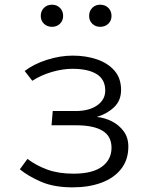

<svg xmlns="http://www.w3.org/2000/svg" viewBox="-20 -784 655 814"><path d="M203.6 -313.3H300.5Q357.9 -313.3 392.1 -337.4Q426.2 -361.5 426.2 -400Q426.2 -447.2 390 -469.7Q353.8 -492.3 286.7 -492.3Q246.2 -492.3 200.8 -479.2Q155.4 -466.2 116.9 -441.5L84.6 -483.1Q123.6 -512.8 179.2 -530.5Q234.9 -548.2 288.2 -548.2Q344.6 -548.2 391 -532.3Q437.4 -516.4 465.4 -484.4Q493.3 -452.3 493.3 -402.6Q493.3 -357.4 463.3 -329.2Q433.3 -301 390.3 -288.2Q423.6 -285.1 454.4 -269.5Q485.1 -253.8 504.6 -227.2Q524.1 -200.5 524.1 -162.6Q524.1 -106.2 493.3 -67.4Q462.6 -28.7 409.5 -9.2Q356.4 10.3 288.2 10.3Q209.2 10.3 154.9 -13.1Q100.5 -36.4 64.1 -66.2L96.4 -110.3Q132.8 -82.6 180.3 -65.1Q227.7 -47.7 291.8 -47.7Q372.3 -47.7 412.6 -77.7Q452.8 -107.7 452.8 -157.4Q452.8 -206.7 414.6 -229.7Q376.4 -252.8 304.1 -252.8H198.5ZM201 -670.3Q180 -670.3 166.4 -683.3Q152.8 -696.4 152.8 -716.4Q152.8 -737.4 166.4 -750.8Q180 -764.1 201 -764.1Q220.5 -764.1 234.1 -750.8Q247.7 -737.4 247.7 -716.4Q247.7 -696.4 234.1 -683.3Q220.5 -670.3 201 -670.3ZM404.6 -670.3Q384.6 -670.3 371.3 -683.3Q357.9 -696.4 357.9 -716.4Q357.9 -737.4 371.3 -750.8Q384.6 -764.1 404.6 -764.1Q425.6 -764.1 439.2 -750.8Q452.8 -737.4 452.8 -716.4Q452.8 -696.4 439.2 -683.3Q425.6 -670.3 404.6 -670.3Z"/></svg>

Font: Fira Code Light
Style: Regular
Weight: 300
Monospace: yes
Designer: Carrois Corporate, Edenspiekermann AG, Nikita Prokopov
Foundry: Carrois Corporate, Edenspiekermann AG, Nikita Prokopov
Version: Version 6.000; ttfautohint (v1.8.2) -l 8 -r 50 -G 200 -x 14 